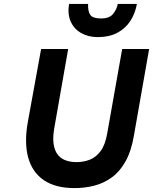

<svg xmlns="http://www.w3.org/2000/svg" viewBox="-20 -951 784 983"><path d="M361.5 12Q264 12 204.5 -28.5Q145 -69 124.2 -145Q103.5 -221 122.5 -326.5L190.5 -700H329L257.5 -293Q247.5 -235 257.8 -196.8Q268 -158.5 296.8 -139.8Q325.5 -121 371.5 -121Q408 -121 440 -133.5Q472 -146 495.5 -178Q519 -210 529 -268.5L605.5 -700H743.5L665.5 -256Q652 -177 622.8 -124.8Q593.5 -72.5 552.5 -42.8Q511.5 -13 463 -0.5Q414.5 12 361.5 12ZM481 -761Q432 -761 395.5 -781.8Q359 -802.5 342 -840.8Q325 -879 333.5 -931H431Q429.5 -892.5 442.5 -874.5Q455.5 -856.5 498 -856.5Q540.5 -856.5 559.2 -880Q578 -903.5 583 -931H681Q672 -881.5 647 -843.2Q622 -805 580.5 -783Q539 -761 481 -761Z"/></svg>

Font: Overpass ExtraBold
Style: Italic
Weight: 800
Italic angle: -10°
Designer: Delve Withrington, Dave Bailey, Thomas Jockin
Foundry: Delve Fonts LLC
Version: Version 4.000